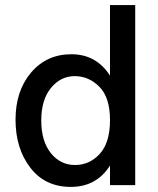

<svg xmlns="http://www.w3.org/2000/svg" viewBox="-20 -727 620 754"><path d="M511 0H412V-77Q359 7 258 7Q157 7 99 -68.5Q41 -144 41 -257Q41 -370 102 -442Q163 -514 260.5 -514Q358 -514 412 -430V-707H511ZM273.5 -428Q218 -428 180 -381.5Q142 -335 142 -254Q142 -173 179.5 -126Q217 -79 274.5 -79Q332 -79 372 -123Q412 -167 412 -255.5Q412 -344 370.5 -386Q329 -428 273.5 -428Z"/></svg>

Font: Hind Jalandhar Medium
Style: Regular
Weight: 500
Designer: Namrata Goyal
Foundry: Indian Type Foundry
Version: Version 0.702;PS 1.0;hotconv 1.0.81;makeotf.lib2.5.63406